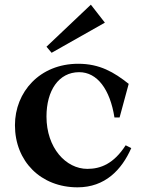

<svg xmlns="http://www.w3.org/2000/svg" viewBox="-20 -791 618 822"><path d="M531 -432C468 -482 407 -518 315 -518C150 -518 44 -397 44 -255C44 -100 155 11 312 11C430 11 501 -64 542 -157L518 -169C467 -90 411 -68 354 -68C262 -68 179 -158 179 -292C179 -403 231 -482 319 -482C396 -482 451 -409 470 -288H492ZM179 -591 369 -771 429 -694 201 -565Z"/></svg>

Font: Ortica Linear
Style: Bold
Weight: 700
Designer: Benedetta Bovani
Foundry: Collletttivo
Version: Version 2.000;Glyphs 3.1.2 (3151)